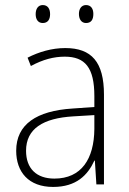

<svg xmlns="http://www.w3.org/2000/svg" viewBox="-20 -729 508 759"><path d="M121 -673C121 -653 130 -638 149 -638C169 -638 178 -652 178 -673C178 -694 169 -709 149 -709C130 -709 121 -693 121 -673ZM292 -674C292 -653 302 -638 320 -638C341 -638 349 -652 349 -674C349 -694 340 -709 320 -709C302 -709 292 -694 292 -674ZM238 -539C185 -539 134 -524 89 -501L102 -468C150 -494 193 -505 236 -505C316 -505 353 -462 353 -349V-306L267 -300C125 -291 44 -238 44 -133C44 -49 93 10 190 10C282 10 327 -37 353 -94H355L361 0H391V-355C391 -484 342 -539 238 -539ZM270 -269 353 -274V-219C352 -101 302 -23 195 -23C124 -23 83 -63 83 -133C83 -220 150 -262 270 -269Z"/></svg>

Font: Noto Sans Devanagari UI SemiCondensed ExtraLight
Style: Regular
Weight: 200
Width: 4
Designer: Jelle Bosma - Monotype Design Team
Foundry: Monotype Imaging Inc.
Version: Version 2.004